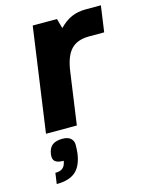

<svg xmlns="http://www.w3.org/2000/svg" viewBox="-113 -581 685 889"><g transform="rotate(-15 229.0 -136.5)"><path d="M369.1 -384.8H368.2Q311.5 -384.8 281.7 -353.3Q252 -321.8 242.2 -251L207 -1H59.1L129.4 -501H245.6L258.8 -454.1Q287.1 -483.4 317.4 -496.6Q347.7 -509.8 386.7 -509.8H458.5L440.9 -384.8ZM126.5 41Q152.8 41 165.8 53Q178.7 64.9 178.7 83.7Q178.7 102.5 176.3 125Q168 184.1 137.2 210.4Q106.4 236.8 46.9 236.8L54.2 185.1Q78.1 185.1 90.3 174.6Q102.5 164.1 106 141.1Q76.7 141.1 64.9 130.6Q53.2 120.1 56.6 96.2Q61 66.4 78.1 53.7Q95.2 41 126.5 41Z"/></g></svg>

Font: Fivo Sans
Style: Italic
Weight: 700
Designer: Alexander Slobzheninov
Foundry: Alexander Slobzheninov
Version: 1.0